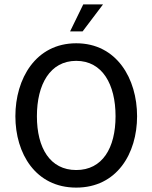

<svg xmlns="http://www.w3.org/2000/svg" viewBox="-20 -842 694 874"><path d="M327 12C512 12 604 -143 604 -313C604 -483 512 -645 327 -645C142 -645 50 -483 50 -313C50 -143 142 12 327 12ZM327 -68C208 -68 148 -168 148 -313C148 -458 208 -565 327 -565C446 -565 506 -458 506 -313C506 -168 446 -68 327 -68ZM449 -822H359L299 -699H356L449 -822Z"/></svg>

Font: Tajawal Medium
Style: Regular
Weight: 500
Designer: Boutros Fonts
Foundry: Created by Boutros International 2017
Version: Version 1.700